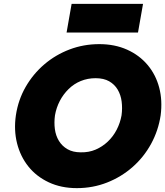

<svg xmlns="http://www.w3.org/2000/svg" viewBox="-20 -946 854 992"><path d="M264 -350Q271 -390 289 -424.5Q307 -459 334.5 -486Q362 -513 397.5 -527.5Q433 -542 474 -542Q516 -542 544 -526Q572 -510 588 -483Q604 -456 608.5 -421.5Q613 -387 608 -350Q601 -311 583 -276Q565 -241 537 -214.5Q509 -188 474 -173Q439 -158 397 -159Q357 -159 329 -175Q301 -191 284.5 -218Q268 -245 263.5 -279Q259 -313 264 -350ZM62 -350Q51 -274 68 -206Q85 -138 126.5 -86Q168 -34 232 -4Q296 26 377 26Q460 26 533.5 -3Q607 -32 665 -83Q723 -134 760.5 -202.5Q798 -271 810 -350Q820 -427 802.5 -493.5Q785 -560 742.5 -610.5Q700 -661 636.5 -689.5Q573 -718 493 -718Q412 -718 339.5 -690.5Q267 -663 209 -613.5Q151 -564 112.5 -497Q74 -430 62 -350ZM324 -778H693L719 -926H350Z"/></svg>

Font: Jost ExtraBold
Style: Italic
Weight: 800
Italic angle: -5°
Version: Version 3.710